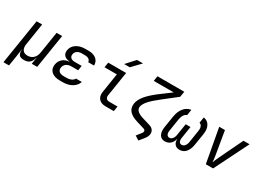

<svg xmlns="http://www.w3.org/2000/svg" viewBox="-29 -1647 3657 2695"><g transform="rotate(30 1800.0 -300.0)"><path d="M21 180 137 -550H227L172 -200Q162 -138 186.5 -103Q211 -68 266 -68Q322 -68 359 -103Q396 -138 406 -200L461 -550H551L464 0H376L393 -105H390Q378 -52 346 -21Q314 10 252 10Q190 10 171 -21Q152 -52 157 -105H155L137 20L111 180Z M882 7H835Q743 7 696.5 -36Q650 -79 661 -152Q671 -211 712.5 -248Q754 -285 818 -289V-293Q760 -297 731 -328.5Q702 -360 710 -413Q721 -478 778.5 -517.5Q836 -557 924 -557H974Q1056 -557 1101.5 -519Q1147 -481 1146 -415H1051Q1050 -444 1027 -460.5Q1004 -477 962 -477H912Q868 -477 838.5 -456.5Q809 -436 804 -401Q798 -366 820 -345Q842 -324 885 -324H998L986 -246H875Q827 -246 795.5 -222.5Q764 -199 757 -159Q751 -119 775.5 -96Q800 -73 848 -73H895Q942 -73 974.5 -89Q1007 -105 1018 -130H1113Q1092 -67 1030.5 -30Q969 7 882 7Z M1571 0Q1498 0 1461.5 -42.5Q1425 -85 1436 -155L1485 -468H1285L1298 -550H1588L1526 -155Q1520 -121 1536 -101.5Q1552 -82 1584 -82H1719L1706 0ZM1501 -645 1629 -785H1726L1593 -645Z M2211 185 2143 143 2201 69Q2208 61 2211.5 53.5Q2215 46 2216 39Q2219 11 2188 2L2066 -35Q1969 -64 1928 -113Q1887 -162 1898 -235Q1909 -302 1968 -372.5Q2027 -443 2151 -535L2303 -648H1979L1992 -730H2427L2412 -640L2200 -474Q2097 -394 2047.5 -338.5Q1998 -283 1990 -236Q1978 -159 2109 -119L2232 -82Q2277 -69 2297 -39Q2317 -9 2311 29Q2305 69 2272 109Z M2535 10Q2477 10 2450 -36Q2423 -82 2435 -161L2465 -348Q2479 -438 2524.5 -494Q2570 -550 2640 -560L2625 -465Q2599 -460 2579 -430Q2559 -400 2551 -354L2520 -155Q2513 -114 2526 -90Q2539 -66 2567 -66Q2595 -66 2615 -90Q2635 -114 2642 -155L2672 -345H2750L2720 -155Q2713 -114 2725 -90Q2737 -66 2765 -66Q2794 -66 2814.5 -90Q2835 -114 2842 -155L2873 -354Q2880 -397 2868 -425.5Q2856 -454 2829 -460L2844 -555Q2910 -545 2940.5 -489Q2971 -433 2957 -348L2927 -161Q2914 -79 2874 -34.5Q2834 10 2773 10Q2724 10 2697 -21.5Q2670 -53 2673 -106H2671Q2658 -51 2622.5 -20.5Q2587 10 2535 10Z M3197 0 3097 -550H3190L3252 -180Q3257 -147 3261 -116.5Q3265 -86 3265 -69Q3270 -86 3283 -116.5Q3296 -147 3312 -180L3490 -550H3589L3315 0Z"/></g></svg>

Font: JetBrains Mono NL
Style: Italic
Weight: 400
Italic angle: -9°
Monospace: yes
Designer: Philipp Nurullin, Konstantin Bulenkov
Foundry: JetBrains
Version: Version 2.305; ttfautohint (v1.8.4.7-5d5b)